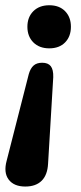

<svg xmlns="http://www.w3.org/2000/svg" viewBox="-29 -515 305 724"><path d="M-3.8 90.7 79.5 -235.5Q85.7 -257.3 97.7 -267.9Q109.6 -278.4 130 -278.4Q152.5 -278.4 162.5 -265.4Q172.6 -252.3 171.8 -224L152.3 102Q150.1 144.7 128.2 166.5Q106.2 188.4 66.3 188.4Q23.4 188.4 3.6 162Q-16.1 135.7 -3.8 90.7ZM74.3 -414.1Q74.3 -450.3 96.7 -472.8Q119.2 -495.2 156.9 -495.2Q194.6 -495.2 216.5 -472.8Q238.4 -450.3 238.4 -414.1Q238.4 -377.6 216.5 -355.1Q194.6 -332.7 156.9 -332.7Q119.2 -332.7 96.7 -355.2Q74.3 -377.8 74.3 -414.1Z"/></svg>

Font: SN Pro Thin
Style: Italic
Weight: 200
Italic angle: -9°
Designer: Tobias Whetton
Foundry: Supernotes
Version: Version 1.003;Glyphs 3.3 (3324)